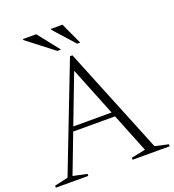

<svg xmlns="http://www.w3.org/2000/svg" viewBox="-161 -1004 1020 1124"><g transform="rotate(-20 348.5 -442.0)"><path d="M185 -274V-302H494V-274ZM619 -31 702.5 -12.5V0H471.5V-12.5L559.5 -30.5L319.5 -628.5H336.5L108.5 -31L195.5 -12.5V0H-6.5V-12.5L77.5 -31.5L334.5 -695H349.5ZM298.5 -749.5H275.5L110 -877.5V-883.5H192.5ZM418 -749.5H399L284.5 -877.5V-883.5H356Z"/></g></svg>

Font: Newsreader 36pt Light
Style: Regular
Weight: 300
Designer: Hugues Gentile
Foundry: Production Type
Version: Version 1.003